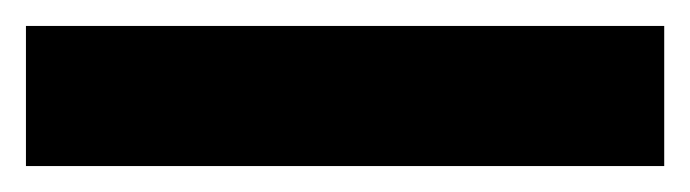

<svg xmlns="http://www.w3.org/2000/svg" viewBox="-22 50 532 148"><path d="M490 178H-2V70H490Z"/></svg>

Font: Noto Sans Lao UI SemCond ExtBd
Style: Regular
Weight: 800
Width: 4
Designer: Monotype Design Team
Foundry: Monotype Imaging Inc.
Version: Version 2.000; ttfautohint (v1.8.4.7-5d5b)